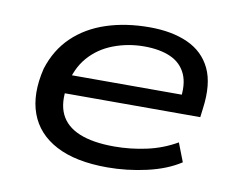

<svg xmlns="http://www.w3.org/2000/svg" viewBox="-62 -587 851 679"><g transform="rotate(10 363.0 -248.0)"><path d="M361 9Q248 9 177.5 -28Q107 -65 82 -133.5Q57 -202 80 -296Q102 -366 150.5 -412.5Q199 -459 269 -482Q339 -505 424 -505Q505 -505 562 -479Q619 -453 645 -398.5Q671 -344 659 -255L655 -223H143L154 -290H603L574 -267Q584 -327 567 -364Q550 -401 511.5 -418Q473 -435 417 -435Q359 -435 306.5 -415Q254 -395 219 -354.5Q184 -314 172 -251V-249Q161 -188 180 -148Q199 -108 247.5 -88Q296 -68 373 -68Q431 -68 488.5 -80.5Q546 -93 596 -122L622 -55Q573 -23 502.5 -7Q432 9 361 9Z"/></g></svg>

Font: Nunito Sans 7pt Expanded
Style: Italic
Weight: 400
Width: 7
Italic angle: -9°
Designer: Vernon Adams
Foundry: Vernon Adams
Version: Version 3.101;gftools[0.9.27]